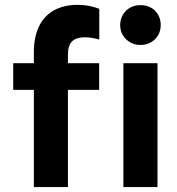

<svg xmlns="http://www.w3.org/2000/svg" viewBox="-20 -761 720 781"><path d="M33.7 -503.9H383.3V-395.5H33.7ZM383.8 -725.1V-600.1Q354 -608.9 325.7 -609.4Q290 -609.4 273.2 -592.8Q256.3 -576.2 256.3 -539.1V0H117.7V-548.3Q117.7 -609.9 138.4 -653.1Q159.2 -696.3 199.2 -718.8Q239.3 -741.2 295.9 -741.2Q343.3 -741.2 383.8 -725.1ZM481.9 -503.9H620.6V0H481.9ZM468.8 -659.2Q468.8 -682.1 479.7 -700.9Q490.7 -719.7 509.5 -730Q528.3 -740.2 551.3 -740.2Q574.7 -740.2 593.8 -730Q612.8 -719.7 623.3 -700.9Q633.8 -682.1 633.8 -659.2Q633.8 -636.2 623.3 -617.9Q612.8 -599.6 593.8 -588.9Q574.7 -578.1 551.3 -578.1Q528.3 -578.1 509.5 -588.9Q490.7 -599.6 479.7 -617.9Q468.8 -636.2 468.8 -659.2Z"/></svg>

Font: Wanted Sans Variable
Style: Regular
Weight: 400
Designer: Original Design by Kil Hyung-jin and Kang Hanbin, Wanted Lab, Inc; Hangeul from Source Han Sans by Jang Soo-young and Ka
Foundry: Wanted Lab, Inc.
Version: Version 1.003;Glyphs 3.2 (3227)